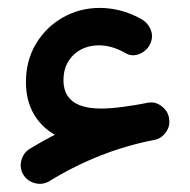

<svg xmlns="http://www.w3.org/2000/svg" viewBox="-20 -409 471 476"><path d="M38.2 24.5Q48.2 40.6 67.4 45.3Q86.5 49.9 102.7 39.9Q226.8 -36 361.8 -61.9Q380.6 -65.4 391.6 -81.7Q402.6 -97.9 399 -116.7Q395.6 -135.5 379.3 -146.5Q363 -157.5 344.2 -153.9Q193 -124.9 53.6 -39.9Q37.5 -29.9 32.8 -10.7Q28.2 8.4 38.2 24.5ZM44.3 -205.4Q44.3 -157.6 66 -122.6Q87.8 -87.5 128.1 -68.4Q168.3 -49.3 224.2 -49.3Q246.8 -49.3 285.4 -53.1Q324 -56.9 358.8 -61.5Q377.9 -64.3 390 -79.6Q402.1 -94.8 399.4 -113.6Q396.7 -133.2 381 -145.5Q365.4 -157.8 347.3 -154.3Q313.8 -147.8 283.6 -143.9Q253.3 -139.9 230.5 -139.9Q198.6 -139.9 178 -148Q157.5 -156.1 147.4 -171.7Q137.3 -187.3 137.3 -209.8Q137.3 -236.2 148.8 -255.7Q160.3 -275.1 180.1 -285.9Q200 -296.6 224.7 -296.6Q258.3 -296.6 292.5 -276.6Q308.3 -267.7 327 -275.8Q345.6 -283.8 353.4 -302.6Q360.5 -319.6 353 -336.9Q345.5 -354.1 327.4 -363.4Q302.5 -376.8 277.3 -383.1Q252.1 -389.4 227.7 -389.4Q178 -389.4 136.2 -365.9Q94.5 -342.4 69.4 -300.8Q44.3 -259.3 44.3 -205.4Z"/></svg>

Font: Mikhak VF
Style: Regular
Weight: 100
Designer: Amin Abedi
Version: Version 3.001